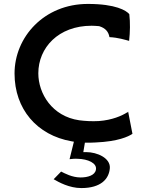

<svg xmlns="http://www.w3.org/2000/svg" viewBox="-20 -725 744 977"><path d="M627 -153C600 -136 551 -114 483 -109C447 -107 414 -109 383 -113C245 -133 175 -249 175 -352C175 -482 277 -594 446 -594C458 -594 470 -593 483 -592H484L487 -591C515 -582 532 -565 537 -536C581 -534 618 -522 637 -517C642 -562 643 -609 638 -653C623 -671 570 -705 427 -705C204 -705 54 -536 54 -351C54 -170 168 -37 344 -6L356 -4L334 85C344 84 358 82 375 83C427 84 475 105 468 139C463 167 427 178 390 178C347 178 309 157 291 148L253 187C279 202 332 232 394 232C493 232 535 186 539 130C542 80 476 49 418 49H404L412 1H422C437 1 451 1 466 0C581 -5 633 -30 654 -44L632 -157C632 -157 630 -154 629 -153Z"/></svg>

Font: Bluebird
Style: LiExt
Weight: 300
Designer: Jasper
Foundry: Cannot Into Space Fonts
Version: Version 0.98